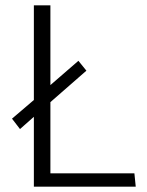

<svg xmlns="http://www.w3.org/2000/svg" viewBox="-20 -700 550 720"><path d="M489 0H107V-262L55 -216L25 -255L107 -325V-680H169V-381L274 -472L304 -435L169 -317V-50H484Z"/></svg>

Font: Palanquin Light
Style: Regular
Weight: 300
Designer: Pria Ravichandran
Version: Version 1.0.4